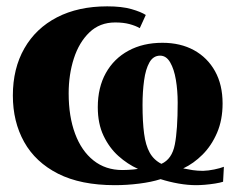

<svg xmlns="http://www.w3.org/2000/svg" viewBox="-20 -558 726 590"><path d="M333 11Q228 11 158.5 -24.2Q89 -59.5 54.2 -121.8Q19.5 -184 19.5 -264.5Q19.5 -347.5 54.8 -409.2Q90 -471 155.2 -504.8Q220.5 -538.5 309.5 -538.5Q354.5 -538.5 384 -530Q413.5 -521.5 428 -512L409.5 -471.5Q396.5 -479 377.8 -484Q359 -489 334 -489Q286.5 -489 254.8 -458.5Q223 -428 207 -378.5Q191 -329 191 -271Q191 -200 210.8 -147Q230.5 -94 267.5 -64.8Q304.5 -35.5 356 -35.5Q364.5 -35.5 373.2 -36Q382 -36.5 390.2 -37.2Q398.5 -38 404 -39Q372 -53.5 344 -78.5Q316 -103.5 298.2 -140.8Q280.5 -178 280.5 -228.5Q280.5 -289 305.2 -333.5Q330 -378 374.8 -402.2Q419.5 -426.5 479 -426.5Q534.5 -426.5 576 -403.8Q617.5 -381 640.8 -339.2Q664 -297.5 664 -240Q664 -189.5 647 -150Q630 -110.5 602.5 -83Q575 -55.5 543 -40.5Q557.5 -37.5 572.2 -35.2Q587 -33 604 -33Q620 -33.5 638.2 -37.2Q656.5 -41 668 -45.5L665.5 0.5Q656.5 3.5 640.8 6Q625 8.5 609.2 9.8Q593.5 11 583 11Q557 11 528.5 6Q500 1 473.5 -7.5Q445.5 1.5 408 6.2Q370.5 11 333 11ZM476 -54.5Q508.5 -69 517.2 -113.8Q526 -158.5 526 -242.5Q526 -279.5 520.5 -312.5Q515 -345.5 503 -366.2Q491 -387 472 -387Q451 -387 439.2 -366.2Q427.5 -345.5 422.8 -311Q418 -276.5 418 -235.5Q418 -183.5 422.8 -147.5Q427.5 -111.5 440 -89Q452.5 -66.5 476 -54.5Z"/></svg>

Font: Merriweather 96pt Black
Style: Regular
Weight: 900
Version: Version 2.100